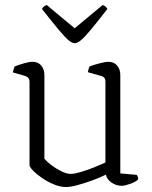

<svg xmlns="http://www.w3.org/2000/svg" viewBox="-20 -749 611 774"><path d="M246 5Q223 5 197.5 -5.5Q172 -16 149.5 -31.5Q127 -47 113 -61.5Q99 -76 99 -84V-420Q99 -437 81 -443L32 -457Q33 -465 35.5 -471.5Q38 -478 39 -481Q53 -487 76 -493.5Q99 -500 110 -500Q134 -500 146.5 -484.5Q159 -469 159 -446V-109Q169 -97 187.5 -83Q206 -69 227.5 -58.5Q249 -48 265 -48Q280 -48 305.5 -55.5Q331 -63 358.5 -74Q386 -85 405 -94V-420Q405 -439 387 -443L334 -458Q337 -473 341 -481Q355 -487 380.5 -493.5Q406 -500 416 -500Q439 -500 452 -485Q465 -470 465 -446V-50L531 -44Q537 -37 537 -26Q528 -16 505.5 -8Q483 0 471 0Q448 0 429 -13.5Q410 -27 407 -45Q385 -34 354 -22.5Q323 -11 293.5 -3Q264 5 246 5ZM281 -575Q270 -575 255 -588Q240 -601 215 -631Q190 -661 149 -713Q150 -715 154 -720Q158 -725 168 -729L281 -635L394 -729Q404 -725 408 -720Q412 -715 413 -713Q371 -659 346 -629Q321 -599 306.5 -587Q292 -575 281 -575Z"/></svg>

Font: Texturina Thin
Style: Regular
Weight: 100
Designer: Guillermo Torres Carreño
Foundry: Omnibus-Type
Version: Version 1.002; ttfautohint (v1.8.3)